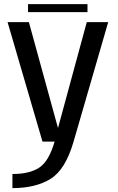

<svg xmlns="http://www.w3.org/2000/svg" viewBox="-20 -702 583 952"><path d="M190.6 0H344.9L516.5 -592.4H410.3L268.1 -69.3H266.9L123.2 -592.4H17.5ZM41.6 230.7Q156.7 230.7 230.6 184.9Q304.6 139.2 344.9 0L250.8 -0.2Q222.7 97.6 174.5 129.2Q126.3 160.8 41.6 160.8ZM119 -642H413.8V-681.6H119Z"/></svg>

Font: Anybody Thin
Style: Regular
Weight: 100
Designer: Tyler Finck
Foundry: Etcetera Type Company
Version: Version 1.114;gftools[0.9.25]